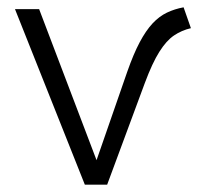

<svg xmlns="http://www.w3.org/2000/svg" viewBox="-20 -505 563 525"><path d="M212 0 21 -480H87L244 -67L328 -309Q345 -357.5 362 -389.5Q379 -421.5 397.2 -441Q415.5 -460.5 436.5 -470.5Q457.5 -480.5 482 -485L502 -428Q476.5 -422 455.8 -408Q435 -394 415.8 -363.5Q396.5 -333 376 -278L273 0Z"/></svg>

Font: Geologica Cursive Thin
Style: Regular
Weight: 250
Designer: Sindre Bremnes, Frode Helland
Foundry: Monokrom Skriftforlag AS
Version: Version 1.010;gftools[0.9.28]